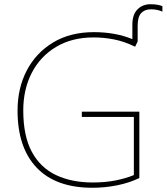

<svg xmlns="http://www.w3.org/2000/svg" viewBox="-20 -878 788 908"><path d="M692 -858Q712 -858 726.5 -855Q741 -852 748 -849V-823Q740 -827 726 -830.5Q712 -834 694 -834Q664 -834 647.5 -816Q631 -798 631 -757V-682L619 -657Q568 -682 519.5 -691.5Q471 -701 423 -701Q320 -701 245 -656Q170 -611 130 -533Q90 -455 90 -356Q90 -235 130.5 -160Q171 -85 245 -50Q319 -15 419 -15Q477 -15 525.5 -24.5Q574 -34 613 -50V-325H367V-350H639V-36Q591 -13 533.5 -1.5Q476 10 417 10Q244 10 153.5 -85Q63 -180 63 -355Q63 -461 106.5 -544.5Q150 -628 231 -677Q312 -726 424 -726Q474 -726 519 -718Q564 -710 606 -693V-762Q606 -809 630 -833.5Q654 -858 692 -858Z"/></svg>

Font: Noto Sans Thin
Style: Regular
Weight: 100
Designer: Monotype Design Team
Foundry: Monotype Imaging Inc.
Version: Version 2.007